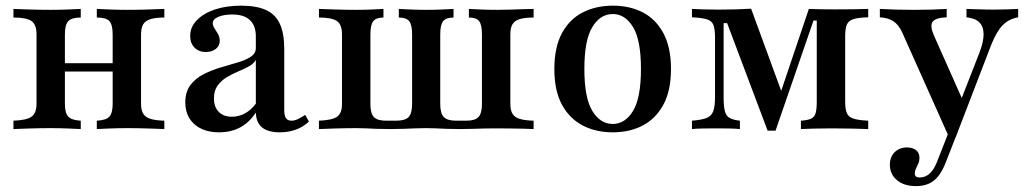

<svg xmlns="http://www.w3.org/2000/svg" viewBox="-20 -447 3562 665"><path d="M315.3 0V-29Q347.6 -30.6 358.9 -43.1Q370.2 -55.6 370.2 -87.1V-328.2Q370.2 -361.3 358.9 -373.8Q347.6 -386.3 315.3 -386.3V-416.1Q330.6 -415.3 360.5 -414.1Q390.3 -412.9 421 -412.9Q456.5 -412.9 493.5 -414.1Q530.6 -415.3 549.2 -416.1V-386.3Q518.5 -386.3 500.8 -380.6Q483.1 -375 475.8 -362.5Q468.5 -350 468.5 -328.2V-87.1Q468.5 -66.1 475.8 -53.6Q483.1 -41.1 500.8 -35.5Q518.5 -29.8 549.2 -29V0Q530.6 -0.8 493.5 -2Q456.5 -3.2 421 -3.2Q390.3 -3.2 360.5 -2Q330.6 -0.8 315.3 0ZM26.6 0V-29Q72.6 -30.6 89.5 -43.1Q106.5 -55.6 106.5 -87.1V-328.2Q106.5 -361.3 89.5 -373.8Q72.6 -386.3 26.6 -386.3V-416.1Q45.2 -415.3 82.7 -414.1Q120.2 -412.9 155.6 -412.9Q186.3 -412.9 215.7 -414.1Q245.2 -415.3 259.7 -416.1V-386.3Q228.2 -386.3 216.5 -373.8Q204.8 -361.3 204.8 -328.2V-87.1Q204.8 -55.6 216.5 -43.1Q228.2 -30.6 259.7 -29V0Q245.2 -0.8 215.7 -2Q186.3 -3.2 155.6 -3.2Q120.2 -3.2 82.7 -2Q45.2 -0.8 26.6 0ZM166.9 -199.2V-228.2H408.1V-199.2Z M738.7 11.3Q685.5 11.3 653.6 -16.5Q621.8 -44.4 621.8 -92.7Q621.8 -129 639.5 -152.4Q657.3 -175.8 685.1 -189.9Q712.9 -204 744 -213.3Q775 -222.6 802.8 -230.6Q830.6 -238.7 848.4 -250.4Q866.1 -262.1 866.1 -280.6V-321Q866.1 -358.1 845.6 -377.4Q825 -396.8 784.7 -396.8Q755.6 -396.8 736.3 -388.7Q716.9 -380.6 716.9 -366.9Q716.9 -358.1 723 -348.8Q729 -339.5 735.1 -329Q741.1 -318.5 741.1 -305.6Q741.1 -288.7 727.8 -277.8Q714.5 -266.9 692.7 -266.9Q668.5 -266.9 653.6 -282.3Q638.7 -297.6 638.7 -322.6Q638.7 -353.2 661.7 -377Q684.7 -400.8 724.2 -414.1Q763.7 -427.4 815.3 -427.4Q867.7 -427.4 900.8 -412.5Q933.9 -397.6 949.2 -364.5Q964.5 -331.5 964.5 -277.4V-65.3Q964.5 -46 970.6 -37.5Q976.6 -29 989.5 -29Q1000.8 -29 1012.9 -35.1Q1025 -41.1 1037.1 -49.2L1050 -25.8Q1029.8 -7.3 1004.8 2Q979.8 11.3 948.4 11.3Q867.7 11.3 866.1 -57.3Q843.5 -22.6 811.7 -5.6Q779.8 11.3 738.7 11.3ZM783.1 -42.7Q807.3 -42.7 828.6 -54.4Q850 -66.1 866.1 -87.9V-239.5Q858.9 -226.6 842.3 -217.3Q825.8 -208.1 805.2 -199.6Q784.7 -191.1 765.3 -179.4Q746 -167.7 733.5 -150.4Q721 -133.1 721 -106.5Q721 -76.6 737.5 -59.7Q754 -42.7 783.1 -42.7Z M1084.7 0V-29Q1129 -30.6 1146.8 -42.3Q1164.5 -54 1164.5 -87.1V-328.2Q1164.5 -362.1 1146.8 -374.2Q1129 -386.3 1084.7 -386.3V-416.1Q1103.2 -415.3 1140.7 -414.1Q1178.2 -412.9 1213.7 -412.9Q1242.7 -412.9 1269 -414.1Q1295.2 -415.3 1308.1 -416.1V-386.3Q1283.1 -386.3 1273 -373.8Q1262.9 -361.3 1262.9 -328.2V-87.1Q1262.9 -54 1275 -41.5Q1287.1 -29 1316.9 -29H1352.4Q1383.1 -29 1395.2 -41.5Q1407.3 -54 1407.3 -87.1V-328.2Q1407.3 -361.3 1397.2 -373.8Q1387.1 -386.3 1361.3 -386.3V-416.1Q1375 -415.3 1402 -414.1Q1429 -412.9 1457.3 -412.9Q1484.7 -412.9 1511.3 -414.1Q1537.9 -415.3 1550.8 -416.1V-386.3Q1525 -386.3 1514.9 -373.8Q1504.8 -361.3 1504.8 -328.2V-87.1Q1504.8 -54 1517.3 -41.5Q1529.8 -29 1559.7 -29H1595.2Q1625 -29 1637.1 -41.5Q1649.2 -54 1649.2 -87.1V-328.2Q1649.2 -361.3 1639.5 -373.8Q1629.8 -386.3 1604 -386.3V-416.1Q1617.7 -415.3 1644.4 -414.1Q1671 -412.9 1700.8 -412.9Q1724.2 -412.9 1748.8 -413.7Q1773.4 -414.5 1794.8 -415.3Q1816.1 -416.1 1828.2 -416.1V-386.3Q1798.4 -386.3 1780.6 -381Q1762.9 -375.8 1755.2 -363.3Q1747.6 -350.8 1747.6 -328.2V-87.1Q1747.6 -65.3 1755.2 -52.8Q1762.9 -40.3 1780.6 -35.1Q1798.4 -29.8 1828.2 -29V0Q1816.1 -0.8 1794.8 -1.2Q1773.4 -1.6 1748.4 -2Q1723.4 -2.4 1700 -2.4Q1679 -2.4 1659.7 -2Q1640.3 -1.6 1619.8 -0.8Q1599.2 0 1573.4 0Q1544.4 0 1525.8 -0.8Q1507.3 -1.6 1491.5 -2.4Q1475.8 -3.2 1456.5 -3.2Q1436.3 -3.2 1416.9 -2.4Q1397.6 -1.6 1377.4 -0.8Q1357.3 0 1331.5 0Q1301.6 0 1283.1 -0.8Q1264.5 -1.6 1249.2 -2.4Q1233.9 -3.2 1214.5 -3.2Q1178.2 -3.2 1140.7 -2Q1103.2 -0.8 1084.7 0Z M2102.4 11.3Q2043.5 11.3 1998 -12.5Q1952.4 -36.3 1926.2 -84.7Q1900 -133.1 1900 -208.1Q1900 -283.1 1926.2 -331.9Q1952.4 -380.6 1998.4 -404Q2044.4 -427.4 2102.4 -427.4Q2161.3 -427.4 2206.5 -404Q2251.6 -380.6 2277.8 -331.9Q2304 -283.1 2304 -208.1Q2304 -133.1 2277.8 -84.7Q2251.6 -36.3 2206.5 -12.5Q2161.3 11.3 2102.4 11.3ZM2102.4 -17.7Q2145.2 -17.7 2172.6 -62.9Q2200 -108.1 2200 -208.1Q2200 -308.1 2172.6 -353.2Q2145.2 -398.4 2102.4 -398.4Q2058.9 -398.4 2031.5 -353.2Q2004 -308.1 2004 -208.1Q2004 -108.1 2031.5 -62.9Q2058.9 -17.7 2102.4 -17.7Z M2638.7 5.6 2498.4 -366.9H2486.3V-108.9Q2486.3 -78.2 2490.7 -61.7Q2495.2 -45.2 2507.3 -38.3Q2519.4 -31.5 2542.7 -29V0Q2526.6 -1.6 2506 -2Q2485.5 -2.4 2462.9 -2.4Q2437.1 -2.4 2414.1 -2Q2391.1 -1.6 2376.6 0V-29Q2409.7 -31.5 2427 -38.3Q2444.4 -45.2 2450.4 -62.1Q2456.5 -79 2456.5 -111.3V-317.7Q2456.5 -346.8 2450.8 -360.9Q2445.2 -375 2427.8 -380.2Q2410.5 -385.5 2376.6 -387.1V-416.1Q2391.1 -415.3 2415.3 -414.5Q2439.5 -413.7 2466.1 -413.7Q2499.2 -413.7 2528.2 -414.5Q2557.3 -415.3 2581.5 -416.9L2695.2 -106.5L2671 -88.7L2781.5 -416.1Q2801.6 -415.3 2824.2 -414.9Q2846.8 -414.5 2871.8 -414.5Q2901.6 -414.5 2933.1 -414.9Q2964.5 -415.3 2987.1 -416.1V-387.1Q2954 -386.3 2936.7 -381Q2919.4 -375.8 2913.3 -362.1Q2907.3 -348.4 2907.3 -321.8V-95.2Q2907.3 -68.5 2913.3 -54.8Q2919.4 -41.1 2936.7 -35.9Q2954 -30.6 2987.1 -29V0Q2965.3 -0.8 2931.5 -1.6Q2897.6 -2.4 2860.5 -2.4Q2827.4 -2.4 2798.8 -1.6Q2770.2 -0.8 2754 0V-29Q2777.4 -30.6 2789.1 -35.9Q2800.8 -41.1 2804.8 -54.8Q2808.9 -68.5 2808.9 -95.2V-375.8H2797.6L2666.1 5.6Z M3267.7 29.8 3104.8 -334.7Q3092.7 -361.3 3074.2 -373.4Q3055.6 -385.5 3027.4 -387.1V-416.1Q3055.6 -414.5 3083.1 -413.7Q3110.5 -412.9 3144.4 -412.9Q3179.8 -412.9 3206.9 -413.7Q3233.9 -414.5 3258.9 -416.1V-387.1Q3219.4 -385.5 3209.7 -371Q3200 -356.5 3216.1 -321L3317.7 -92.7L3302.4 -85.5L3372.6 -265.3Q3387.1 -303.2 3386.7 -329.4Q3386.3 -355.6 3371.8 -369.8Q3357.3 -383.9 3327.4 -387.1V-416.1Q3346.8 -415.3 3362.5 -414.9Q3378.2 -414.5 3393.1 -414.1Q3408.1 -413.7 3423.4 -413.7Q3444.4 -413.7 3467.3 -414.5Q3490.3 -415.3 3506.5 -416.1V-387.1Q3474.2 -381.5 3452.8 -359.7Q3431.5 -337.9 3412.9 -291.1L3289.5 29.8ZM3152.4 197.6Q3111.3 197.6 3086.7 177Q3062.1 156.5 3062.1 123.4Q3062.1 96.8 3078.6 80.2Q3095.2 63.7 3121.8 63.7Q3141.1 63.7 3152.8 73Q3164.5 82.3 3164.5 99.2Q3164.5 110.5 3160.5 119.8Q3156.5 129 3152.4 137.1Q3148.4 145.2 3148.4 154Q3148.4 167.7 3165.3 167.7Q3184.7 167.7 3199.6 154.4Q3214.5 141.1 3225 114.5L3276.6 -16.9L3302.4 -4L3254.8 117.7Q3244.4 144.4 3230.2 162.5Q3216.1 180.6 3197.2 189.1Q3178.2 197.6 3152.4 197.6Z"/></svg>

Font: Playfair 5pt SemiExpanded Light SemiBold
Style: Regular
Weight: 600
Version: Version 2.001;gftools[0.9.30]